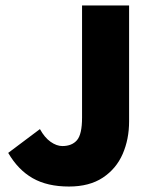

<svg xmlns="http://www.w3.org/2000/svg" viewBox="-20 -670 560 702"><path d="M232 12Q153 12 99.5 -18.5Q46 -49 10 -111L126 -198Q143 -167 165 -151.5Q187 -136 208 -136Q243 -136 261.5 -157.5Q280 -179 280 -240V-650H452V-226Q452 -161 428.5 -107Q405 -53 356 -20.5Q307 12 232 12Z"/></svg>

Font: Assistant ExtraBold
Style: Regular
Weight: 800
Designer: Hebrew By Ben Nathan, Latin by Paul Hunt
Version: Version 3.000